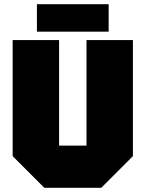

<svg xmlns="http://www.w3.org/2000/svg" viewBox="-20 -890 690 910"><path d="M40 -150V-700H260V-200H390V-700H610V-150L460 0H190ZM155 -740V-870H495V-740Z"/></svg>

Font: Tektur Black
Style: Regular
Weight: 900
Designer: Adam Jagosz
Foundry: Adam Jagosz
Version: Version 1.005;gftools[0.9.30]